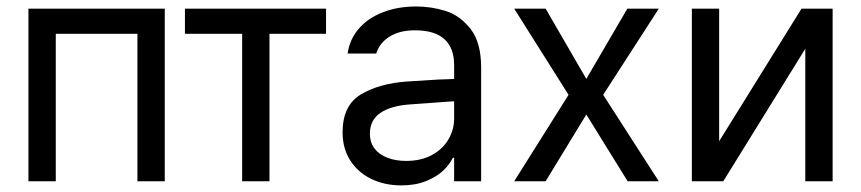

<svg xmlns="http://www.w3.org/2000/svg" viewBox="-20 -557 2646 590"><path d="M67.4 -530.3H486.3V0H402.3V-453.1H151.4V0H67.4Z M548.3 -530.3H981.9V-453.1H808.1V0H724.1V-453.1H548.3Z M1297.4 -240.2 1241.7 -236.3Q1182.1 -232.4 1149.4 -210.4Q1116.7 -188.5 1116.7 -146.5Q1116.7 -119.1 1130.9 -100.6Q1145 -82 1170.4 -72.3Q1195.8 -62.5 1228 -62.5Q1273.9 -62.5 1307.1 -80.6Q1340.3 -98.6 1357.9 -128.4Q1375.5 -158.2 1375.5 -192.4V-357.4Q1375.5 -391.6 1362.3 -415.5Q1349.1 -439.5 1322.3 -451.7Q1295.4 -463.9 1255.4 -463.9Q1207.5 -463.9 1176.8 -444.3Q1146 -424.8 1136.2 -392.6H1048.3Q1054.2 -435.5 1082 -468.3Q1109.9 -501 1155.8 -519Q1201.7 -537.1 1259.3 -537.1Q1305.2 -537.1 1349.1 -523.4Q1393.1 -509.8 1425.8 -468.3Q1458.5 -426.8 1458.5 -349.6V0H1375.5V-72.3H1371.6Q1361.8 -51.8 1341.8 -32.7Q1321.8 -13.7 1289.1 -0.5Q1256.3 12.7 1213.4 12.7Q1162.6 12.7 1121.6 -6.8Q1080.6 -26.4 1056.6 -63.5Q1032.7 -100.6 1032.7 -150.4Q1032.7 -233.4 1089.4 -267.1Q1146 -300.8 1231.9 -306.6Q1241.7 -307.6 1325.7 -312.5L1381.3 -314.5L1382.3 -246.1Q1373.5 -246.1 1297.4 -240.2Z M1781.7 -314.5 1907.7 -530.3H2004.4L1833.5 -265.6L2004.4 0H1908.7L1781.7 -205.1L1656.7 0H1560.1L1727.1 -265.6L1560.1 -530.3H1656.7Z M2442.9 -530.3H2538.6V0H2454.6V-407.2L2202.6 0H2106V-530.3H2189.9V-123Z"/></svg>

Font: WEMIX Pretendard Variable
Style: Regular
Weight: 400
Designer: Base glyphs from Inter by Rasmus Andersson; Hangeul glyphs from Noto Sans CJK(Source Han Sans) by Jang Soo-young and Kan
Foundry: Kil Hyung-jin
Version: Version 1.000;Glyphs 3.2 (3208)